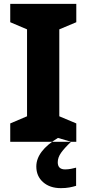

<svg xmlns="http://www.w3.org/2000/svg" viewBox="-20 -734 447 994"><path d="M375 0H33V-95L120 -132V-582L33 -619V-714H375V-619L287 -582V-132L375 -95ZM279 106Q279 81 296.5 56.5Q314 32 348 0L280 -20Q168 48 168 128Q168 178 203 209Q238 240 295 240Q320 240 339 236.5Q358 233 374 228V134Q364 137 348 140Q332 143 317 143Q279 143 279 106Z"/></svg>

Font: Noto Sans UI Extra
Style: Regular
Weight: 800
Designer: Monotype Design Team
Foundry: Monotype Imaging Inc.
Version: Version 1.901